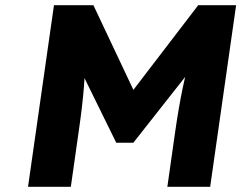

<svg xmlns="http://www.w3.org/2000/svg" viewBox="-20 -720 930 740"><path d="M88 0 188 -700H340L536 -285L427 -286L744 -700H890L790 0H625L656 -218Q669 -308 684 -380Q699 -452 720 -523L731 -471L494 -170H428L281 -469L308 -523Q309 -456 303.5 -385.5Q298 -315 284 -218L253 0Z"/></svg>

Font: Lexend
Style: Bold Italic
Weight: 700
Italic angle: -8.13011°
Designer: Bonnie Shaver-Troup, Thomas Jockin
Foundry: Lexend
Version: Version 1.007